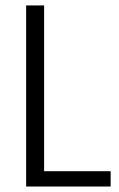

<svg xmlns="http://www.w3.org/2000/svg" viewBox="-20 -679 433 699"><path d="M382.8 0V-55.7H140.6V-659.2H75.2V0Z"/></svg>

Font: Yaldevi Colombo
Style: Regular
Weight: 400
Designer: Sol Matas, Denzil Rajitha, Kosala Senevirathne and Pathum Egodawatta
Foundry: Mooniak
Version: Version 1.020 ; ttfautohint (v1.6)